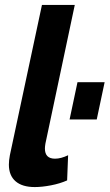

<svg xmlns="http://www.w3.org/2000/svg" viewBox="-20 -750 444 778"><path d="M121 8Q70 8 43 -15.5Q16 -39 16 -83Q16 -100 20 -121L150 -730H283L164 -168Q162 -156 162 -148Q162 -107 203 -107Q227 -107 256 -121L252 -19Q223 -6 186.5 1Q150 8 121 8ZM262 -266 294 -417H404L372 -266Z"/></svg>

Font: Raleway
Style: Bold Italic
Weight: 700
Italic angle: -12°
Designer: Matt McInerney, Pablo Impallari, Rodrigo Fuenzalida
Foundry: Matt McInerney, Pablo Impallari, Rodrigo Fuenzalida
Version: Version 4.101;RELEASE